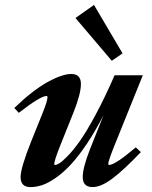

<svg xmlns="http://www.w3.org/2000/svg" viewBox="-20 -743 613 774"><path d="M430.7 -498 284.2 -670.4 358.9 -723.1 474.1 -527.8ZM103 11.2Q63 11.2 63 -29.3Q63 -65.4 105.5 -172.4L151.9 -287.6Q171.4 -335.9 171.4 -351.6Q171.4 -356 167.5 -356Q143.1 -356 55.7 -288.1L37.6 -307.6Q110.4 -377.9 170.4 -411.4Q230.5 -444.8 267.6 -444.8Q306.2 -444.8 306.2 -404.3Q306.2 -364.7 276.4 -290L222.2 -154.8Q198.7 -95.2 198.7 -82Q198.7 -78.1 202.6 -78.1Q208 -78.1 219 -84.5Q230 -90.8 252.7 -114Q275.4 -137.2 301.5 -173.8Q327.6 -210.4 365.2 -280Q402.8 -349.6 441.9 -439.5H555.7L440.4 -153.8Q416.5 -93.8 416.5 -83Q416.5 -78.1 420.4 -78.1Q443.8 -78.1 527.3 -148.9L547.9 -129.9Q477.5 -56.2 432.1 -22.5Q386.7 11.2 353.5 11.2Q313.5 11.2 313.5 -29.3Q313.5 -66.9 342.8 -141.6L397.5 -278.8Q363.8 -213.4 329.6 -162.6Q295.4 -111.8 265.4 -79.6Q235.4 -47.4 205.3 -26.4Q175.3 -5.4 150.9 2.9Q126.5 11.2 103 11.2Z"/></svg>

Font: Elstob ExtraBold
Style: Italic
Weight: 800
Italic angle: -20°
Designer: Peter S. Baker
Version: Version 1.015